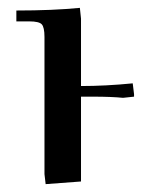

<svg xmlns="http://www.w3.org/2000/svg" viewBox="-20 -466 409 493"><path d="M22 -411.1V-439Q115.2 -439 185.1 -445.8L188 -418V-245.1Q251 -245.1 320.8 -252L324.2 -224.1V-217.8L295.9 -214.8Q266.1 -217.8 219.2 -217.8H188V0L97.2 6.8L94.2 -19V-371.1Q94.2 -396 87.2 -403.6Q80.1 -411.1 55.2 -411.1Z"/></svg>

Font: Dihjauti S
Style: Bold
Weight: 700
Designer: T. Christopher White
Version: Version 3.0.0